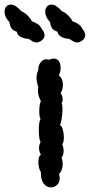

<svg xmlns="http://www.w3.org/2000/svg" viewBox="-84 -816 400 836"><path d="M194 -217Q194 -195 187 -188Q193 -173 193 -159Q193 -141 184 -129Q189 -118 189 -101Q189 -75 173 -58Q176 -49 176 -40Q176 -22 164.5 -11Q153 0 138 0Q119 0 106 -17Q93 -34 94 -67Q89 -73 86 -85.5Q83 -98 83 -110Q83 -135 94 -143Q86 -156 86 -171Q86 -186 93 -198Q89 -202 87 -217Q85 -232 85 -250Q85 -267 87 -280.5Q89 -294 93 -298Q87 -304 87 -331Q87 -362 94 -376Q89 -384 85 -397Q81 -410 81 -421Q81 -431 83 -435Q75 -461 75 -477Q75 -494 83 -512Q81 -527 91.5 -542.5Q102 -558 119 -558Q122 -558 130 -556Q142 -561 150 -561Q165 -561 172.5 -549.5Q180 -538 180 -521Q180 -503 172 -487Q181 -481 185.5 -470.5Q190 -460 190 -447Q190 -426 180 -411Q189 -397 189 -383Q189 -373 184 -367Q188 -362 188 -341Q188 -322 184.5 -299.5Q181 -277 177 -271Q185 -268 189.5 -252Q194 -236 194 -217ZM113 -765Q113 -779 120.5 -787.5Q128 -796 140 -796Q161 -796 186 -767Q198 -763 212 -749.5Q226 -736 232 -723Q244 -720 256.5 -711.5Q269 -703 273 -693Q287 -676 287 -662Q287 -649 273 -639Q262 -631 252 -631Q244 -631 235 -636Q226 -641 217 -647Q201 -647 185 -654.5Q169 -662 166 -678Q149 -683 142.5 -693.5Q136 -704 134 -720Q113 -741 113 -765ZM-64 -765Q-64 -779 -56.5 -787.5Q-49 -796 -37 -796Q-16 -796 9 -767Q21 -763 35 -749.5Q49 -736 55 -723Q67 -720 79.5 -711.5Q92 -703 96 -693Q110 -676 110 -662Q110 -649 96 -639Q85 -631 75 -631Q67 -631 58 -636Q49 -641 40 -647Q24 -647 8 -654.5Q-8 -662 -11 -678Q-28 -683 -34.5 -693.5Q-41 -704 -43 -720Q-64 -741 -64 -765Z"/></svg>

Font: Pangolin
Style: Regular
Weight: 400
Designer: Kevin Burke
Foundry: Google, Inc.
Version: Version 1.101